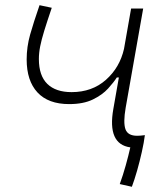

<svg xmlns="http://www.w3.org/2000/svg" viewBox="-20 -550 626 728"><path d="M480 158.2 434.1 147.9Q446.3 114.7 456.8 76.9Q467.3 39.1 474.1 8.8Q386.2 -3.4 409.7 -136.7L430.7 -256.3H422.9Q411.6 -238.3 389.9 -214.4Q368.2 -190.4 332.3 -172.9Q296.4 -155.3 242.2 -155.3Q163.1 -155.3 122.1 -199.5Q81.1 -243.7 81.1 -324.7Q81.1 -372.1 94.2 -418.7Q107.4 -465.3 129.9 -530.3L176.3 -520.5Q158.7 -468.8 147.9 -433.8Q137.2 -398.9 132.3 -374Q127.4 -349.1 127.4 -326.2Q127.4 -263.2 159.4 -231.9Q191.4 -200.7 251.5 -200.7Q329.1 -200.7 381.6 -247.3Q434.1 -293.9 450.2 -364.7L477.1 -517.6H522.9L456.5 -141.6Q446.8 -85.4 455.6 -60.3Q464.4 -35.2 500 -35.2Q512.2 -35.2 529.3 -37.6Q525.9 -9.8 517.8 26.1Q509.8 62 499.8 97.2Q489.7 132.3 480 158.2Z"/></svg>

Font: Cascadia Code NF ExtraLight
Style: Italic
Weight: 200
Italic angle: -10°
Monospace: yes
Designer: Aaron Bell
Foundry: Saja Typeworks
Version: Version 2404.023; ttfautohint (v1.8.4)